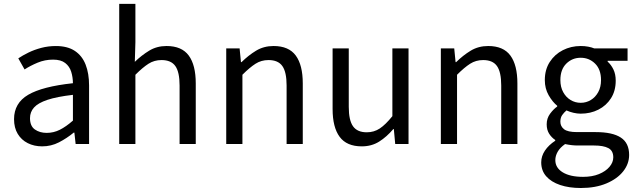

<svg xmlns="http://www.w3.org/2000/svg" viewBox="-20 -732 3230 976"><path d="M194.3 12Q153.6 12 121.2 -4.3Q88.8 -20.5 70.1 -51.5Q51.4 -82.4 51.4 -126.2Q51.4 -208 123.4 -250.2Q195.4 -292.3 350.7 -309Q350.5 -339.5 342 -367Q333.5 -394.6 311.5 -411.7Q289.4 -428.9 249.9 -428.9Q208.1 -428.9 171.1 -413.4Q134 -397.9 104.9 -379L73 -435.4Q95.3 -450.4 125 -464.9Q154.7 -479.4 189.9 -488.7Q225.1 -498 264.1 -498Q323.2 -498 360.4 -473.3Q397.6 -448.6 415.2 -403.6Q432.8 -358.6 432.8 -297.7V0H364.5L358.1 -57.9H354.8Q319.7 -29.1 279.8 -8.5Q239.9 12 194.3 12ZM217.2 -56.5Q252.6 -56.5 284.1 -72.3Q315.6 -88.1 350.7 -118.9V-249.9Q269 -240.4 221.3 -224.5Q173.6 -208.6 153 -185.6Q132.5 -162.7 132.5 -131.5Q132.5 -91.2 157.3 -73.8Q182.1 -56.5 217.2 -56.5Z M586 0V-712.4H668.3V-517.6L665.3 -417.7Q699.5 -450.8 738.3 -474.4Q777 -498.1 826.7 -498.1Q904 -498.1 939.6 -449.5Q975.1 -401 975.1 -308V0H892.9V-297.4Q892.9 -365.6 871.4 -396.1Q849.9 -426.7 801.2 -426.7Q763.9 -426.7 734.6 -407.8Q705.3 -389 668.3 -352V0Z M1130 0V-486.1H1198L1204.9 -416H1207.6Q1242.7 -450.7 1281.8 -474.4Q1321 -498.1 1370.7 -498.1Q1448 -498.1 1483.6 -449.5Q1519.1 -401 1519.1 -308V0H1436.9V-297.4Q1436.9 -365.6 1415.4 -396.1Q1393.9 -426.7 1345.2 -426.7Q1307.9 -426.7 1278.6 -407.8Q1249.3 -389 1212.3 -352V0Z M1819 12Q1742.3 12 1706.5 -36.5Q1670.7 -85 1670.7 -178V-486H1752.9V-188.7Q1752.9 -120.8 1774.5 -90.2Q1796.2 -59.5 1844.3 -59.5Q1881.4 -59.5 1910.7 -79Q1940 -98.5 1974.6 -141.5V-486H2056.7V0H1989L1982 -75.9H1979.3Q1945.8 -36.3 1907.4 -12.2Q1869 12 1819 12Z M2221 0V-486.1H2289L2295.9 -416H2298.6Q2333.7 -450.7 2372.8 -474.4Q2412 -498.1 2461.7 -498.1Q2539 -498.1 2574.6 -449.5Q2610.1 -401 2610.1 -308V0H2527.9V-297.4Q2527.9 -365.6 2506.4 -396.1Q2484.9 -426.7 2436.2 -426.7Q2398.9 -426.7 2369.6 -407.8Q2340.3 -389 2303.3 -352V0Z M2932.3 223.7Q2872.8 223.7 2827.3 208.4Q2781.8 193 2756.5 164.1Q2731.2 135.2 2731.2 93.4Q2731.2 61.7 2750.1 33.5Q2769.1 5.3 2802.4 -16.5V-20.5Q2784.1 -32.6 2771.5 -52.2Q2759 -71.7 2759 -100.2Q2759 -130.6 2776.4 -154.1Q2793.8 -177.5 2812.4 -190.4V-194.4Q2788.6 -213.7 2769 -247.8Q2749.5 -281.9 2749.5 -324.9Q2749.5 -378.1 2774.6 -417Q2799.7 -455.9 2841.2 -477Q2882.6 -498.1 2931.9 -498.1Q2952.3 -498.1 2969.9 -494.8Q2987.6 -491.5 3000.5 -486.1H3170.1V-422.8H3068.8V-418.8Q3086.5 -403 3098.2 -379Q3109.9 -355 3109.9 -322Q3109.9 -270.3 3086 -232.7Q3062.2 -195.2 3021.9 -174.7Q2981.6 -154.2 2931.9 -154.2Q2914.2 -154.2 2895.3 -158.6Q2876.5 -162.9 2859.5 -170.7Q2846.8 -159.9 2837.6 -146.8Q2828.5 -133.7 2828.5 -113.2Q2828.5 -90.3 2846.9 -75.4Q2865.3 -60.5 2913.7 -60.5H3008.3Q3093.4 -60.5 3135.7 -32.8Q3178.1 -5.2 3178.1 55.6Q3178.1 100.8 3148 138.9Q3117.8 177.1 3062.6 200.4Q3007.4 223.7 2932.3 223.7ZM2931.9 -209.4Q2959.9 -209.4 2983.3 -223.6Q3006.6 -237.7 3020.9 -263.6Q3035.2 -289.6 3035.2 -324.9Q3035.2 -378.9 3005 -408.7Q2974.8 -438.4 2931.9 -438.4Q2888.9 -438.4 2858.8 -408.7Q2828.6 -378.9 2828.6 -324.9Q2828.6 -289.6 2842.9 -263.6Q2857.1 -237.7 2880.5 -223.6Q2903.9 -209.4 2931.9 -209.4ZM2943.9 167Q2990.2 167 3024.5 153Q3058.9 138.9 3078.2 116.1Q3097.5 93.3 3097.5 67.9Q3097.5 34 3072.4 20.8Q3047.3 7.6 2999.5 7.6H2915.7Q2902.1 7.6 2885.6 5.8Q2869.2 3.9 2852.5 0.3Q2826.4 18.8 2814.7 39.7Q2802.9 60.7 2802.9 81.8Q2802.9 121 2840.5 144Q2878.1 167 2943.9 167Z"/></svg>

Font: Source Sans 3
Style: Regular
Weight: 200
Designer: Paul D. Hunt
Foundry: Adobe
Version: Version 3.046;hotconv 1.0.118;makeotfexe 2.5.65603